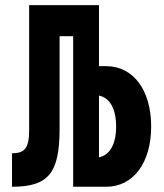

<svg xmlns="http://www.w3.org/2000/svg" viewBox="-20 -713 626 733"><path d="M25.9 0C164.1 0 207.5 -51.3 207.5 -220.7V-574.7H259.3V0H385.3C488.8 0 557.1 -91.3 557.1 -230C557.1 -369.1 488.8 -460.4 385.3 -460.4H357.9V-693.4H91.3V-217.3C91.3 -148.9 75.7 -127.9 25.9 -127.9ZM357.9 -112.3V-348.1C399.9 -339.4 423.3 -296.9 423.3 -230C423.3 -163.6 399.9 -121.1 357.9 -112.3Z"/></svg>

Font: Cascadia Code
Style: Bold
Weight: 700
Monospace: yes
Designer: Aaron Bell
Foundry: Saja Typeworks
Version: Version 2404.023